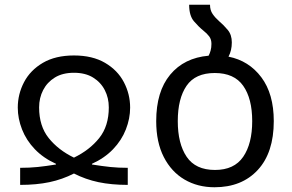

<svg xmlns="http://www.w3.org/2000/svg" viewBox="-20 -780 1230 810"><path d="M65 0V-72Q105 -72 139 -75.5Q173 -79 216 -86V-89Q163 -113 127 -150.5Q91 -188 73 -234Q55 -280 55 -326Q55 -383 81.5 -433.5Q108 -484 161 -515Q214 -546 292 -546Q370 -546 423 -515Q476 -484 502.5 -433.5Q529 -383 529 -326Q529 -280 511 -234Q493 -188 457 -150.5Q421 -113 368 -89V-86Q412 -79 445.5 -75.5Q479 -72 519 -72V0Q450 0 395.5 -11.5Q341 -23 292 -48Q243 -23 188.5 -11.5Q134 0 65 0ZM292 -115Q358 -147 398.5 -197.5Q439 -248 439 -327Q439 -367 422 -400Q405 -433 372.5 -453Q340 -473 292 -473Q244 -473 211.5 -453Q179 -433 162 -400Q145 -367 145 -327Q145 -248 185.5 -197.5Q226 -147 292 -115Z M944 -541Q1030 -524 1082.5 -454Q1135 -384 1135 -269Q1135 -136 1067.5 -63Q1000 10 885 10Q814 10 758.5 -22.5Q703 -55 671 -117.5Q639 -180 639 -269Q639 -394 698 -465Q757 -536 860 -545Q865 -554 868.5 -566.5Q872 -579 872 -595Q872 -614 862.5 -626.5Q853 -639 839 -650Q818 -667 798 -690.5Q778 -714 778 -760H866Q866 -737 877 -721Q888 -705 904 -691Q924 -674 941 -653.5Q958 -633 958 -601Q958 -567 944 -541ZM887 -63Q968 -63 1006 -118.5Q1044 -174 1044 -269Q1044 -364 1006 -418Q968 -472 886 -472Q804 -472 767 -418Q730 -364 730 -269Q730 -174 767.5 -118.5Q805 -63 887 -63Z"/></svg>

Font: Noto Sans Living
Style: Regular
Weight: 400
Designer: Monotype Design Team
Foundry: Monotype Imaging Inc.
Version: Version 2.013; ttfautohint (v1.8.4.7-5d5b)